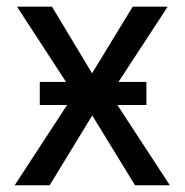

<svg xmlns="http://www.w3.org/2000/svg" viewBox="-20 -548 546 568"><path d="M127 0H23.4L199.2 -269L30.3 -528.3H133.8L252.4 -331.1L372.6 -528.3H476.1L306.6 -269L482.4 0H379.4L252.9 -206.5ZM413.1 -305.7V-237.3H97.7V-305.7Z"/></svg>

Font: Bert Sans Medium
Style: Regular
Weight: 500
Designer: Christian Robertson, Adam Twardoch, & Cristiano Sobral
Foundry: Google
Version: Version 12.135;January 10, 2020;FontCreator 12.0.0.2547 64-b